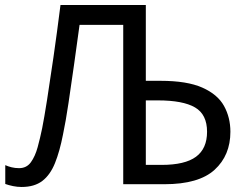

<svg xmlns="http://www.w3.org/2000/svg" viewBox="-20 -734 976 765"><path d="M66 11Q49 11 32 7.5Q15 4 1 -1V-76Q12 -71 26 -67.5Q40 -64 56 -64Q86 -64 103 -87.5Q120 -111 130 -147.5Q140 -184 148 -223Q156 -263 167.5 -336Q179 -409 193 -506Q207 -603 221 -714H561V-412H620Q725 -412 786 -385Q847 -358 872.5 -312Q898 -266 898 -209Q898 -115 835 -57.5Q772 0 635 0H471V-635H297Q287 -561 275.5 -479.5Q264 -398 253 -324Q242 -250 231 -198Q218 -131 199 -84Q180 -37 148.5 -13Q117 11 66 11ZM624 -77Q717 -77 761 -109.5Q805 -142 805 -209Q805 -278 757 -306Q709 -334 609 -334H561V-77Z"/></svg>

Font: RS Noto Sans
Style: Regular
Weight: 400
Designer: Monotype Design Team
Foundry: Monotype Imaging Inc.
Version: Version 3.10